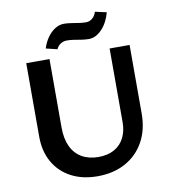

<svg xmlns="http://www.w3.org/2000/svg" viewBox="-94 -948 921 1041"><g transform="rotate(-10 366.5 -427.5)"><path d="M359 13Q277 13 215 -19.5Q153 -52 118.5 -112Q84 -172 84 -254V-658H212V-281Q212 -220 232 -177Q252 -134 290.5 -111.5Q329 -89 382 -89Q434 -89 470 -109.5Q506 -130 524.5 -167Q543 -204 543 -252V-658H653V-281Q653 -192 616.5 -126Q580 -60 514 -23.5Q448 13 359 13ZM264 -703 202 -718Q212 -751 230.5 -777Q249 -803 272.5 -818Q296 -833 322 -833Q339 -833 359.5 -830Q380 -827 401.5 -823.5Q423 -820 442 -820Q461 -820 476.5 -832.5Q492 -845 499 -868L562 -854Q547 -798 513.5 -763Q480 -728 442 -728Q421 -728 400 -731.5Q379 -735 359.5 -738Q340 -741 322 -741Q303 -741 287.5 -731Q272 -721 264 -703Z"/></g></svg>

Font: Ysabeau
Style: Bold
Weight: 700
Designer: Christian Thalmann (Catharsis Fonts)
Version: Version 2.000;gftools[0.9.27.dev2+g8671c4b]